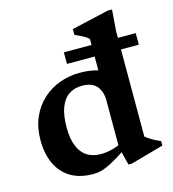

<svg xmlns="http://www.w3.org/2000/svg" viewBox="-109 -813 826 915"><g transform="rotate(-15 304.0 -355.0)"><path d="M389.5 -311Q389.5 -355.5 366.5 -382Q343.5 -408.5 295 -408.5Q256 -408.5 228.8 -389.5Q201.5 -370.5 187.2 -332Q173 -293.5 173 -235Q173 -179.5 188 -142.8Q203 -106 231 -88.2Q259 -70.5 298.5 -70.5Q328.5 -70.5 359.2 -79Q390 -87.5 419.5 -105V-69Q380.5 -43 353.2 -27Q326 -11 306.2 -2.5Q286.5 6 270.8 9Q255 12 239 12Q172.5 12 127.5 -15.5Q82.5 -43 59.8 -92.5Q37 -142 37 -208Q37 -270.5 58 -319.2Q79 -368 115.8 -402Q152.5 -436 200 -453.5Q247.5 -471 300.5 -471Q330 -471 356.2 -466.8Q382.5 -462.5 409.5 -453Q436.5 -443.5 468 -427.5L389.5 -412V-613.5Q383.5 -620.5 373 -627Q362.5 -633.5 349.8 -639.8Q337 -646 323 -652V-680.5L506 -722.5H527.5L519.5 -616V-98Q524.5 -93.5 533 -87.5Q541.5 -81.5 551.8 -75.5Q562 -69.5 572.5 -64.5Q583 -59.5 591.5 -56V-34L429 11.5H412L389.5 -78.5ZM253 -527.5V-584.5H607.5V-527.5Z"/></g></svg>

Font: Newsreader SemiBold
Style: Regular
Weight: 600
Designer: Hugues Gentile
Foundry: Production Type
Version: Version 1.003